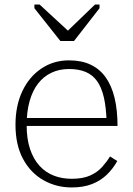

<svg xmlns="http://www.w3.org/2000/svg" viewBox="-20 -812 586 843"><path d="M245 -632H305L417 -776V-792H397L261 -661H296L154 -792H131V-776ZM97 -263Q97 -202 112 -157.5Q127 -113 153.5 -84Q180 -55 216 -41Q252 -27 295 -27Q344 -27 376 -41.5Q408 -56 428.5 -79Q449 -102 463 -125L495 -105Q476 -71 448.5 -44.5Q421 -18 383 -3.5Q345 11 295 11Q227 11 170.5 -21Q114 -53 81 -114.5Q48 -176 48 -264Q48 -348 78 -411.5Q108 -475 161.5 -511Q215 -547 283 -547Q338 -547 378 -528Q418 -509 444 -472.5Q470 -436 483 -382.5Q496 -329 496 -259H80V-294H464L448 -279Q446 -341 436 -384.5Q426 -428 406.5 -455.5Q387 -483 356.5 -496Q326 -509 283 -509Q240 -509 205.5 -492.5Q171 -476 147 -445Q123 -414 110 -368Q97 -322 97 -263Z"/></svg>

Font: Roboto Serif 20pt Thin
Style: Regular
Weight: 250
Version: Version 1.008